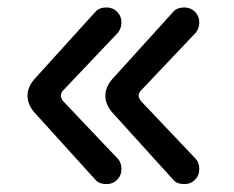

<svg xmlns="http://www.w3.org/2000/svg" viewBox="-20 -499 611 501"><path d="M229.5 -29.3 69.3 -206.1Q51.8 -226.6 51.8 -249Q51.8 -271.5 69.3 -292L229.5 -468.8Q239.3 -479.5 257.8 -479.5Q274.4 -479.5 285.6 -468.3Q296.9 -457 296.9 -440.4Q296.9 -425.8 288.1 -414.1L144.5 -262.7Q138.7 -256.8 138.7 -249Q138.7 -243.2 144.5 -235.4L288.1 -84Q296.9 -74.2 296.9 -57.6Q296.9 -41 285.6 -29.8Q274.4 -18.6 257.8 -18.6Q239.3 -18.6 229.5 -29.3ZM432.6 -29.3 272.5 -206.1Q254.9 -226.6 254.9 -249Q254.9 -271.5 272.5 -292L432.6 -468.8Q442.4 -479.5 460.9 -479.5Q477.5 -479.5 488.8 -468.3Q500 -457 500 -440.4Q500 -425.8 491.2 -414.1L347.7 -262.7Q341.8 -256.8 341.8 -249Q341.8 -243.2 347.7 -235.4L491.2 -84Q500 -74.2 500 -57.6Q500 -41 488.8 -29.8Q477.5 -18.6 460.9 -18.6Q442.4 -18.6 432.6 -29.3Z"/></svg>

Font: YuPearl-Regular
Style: Regular
Weight: 400
Designer: Max Yao
Foundry: Max-Everyday
Version: Version 1.011; ttfautohint (v1.8.3)